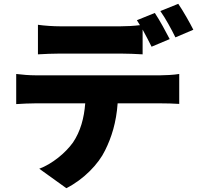

<svg xmlns="http://www.w3.org/2000/svg" viewBox="-20 -898 1040 1007"><path d="M915 -878 821 -840C848 -802 880 -743 900 -702L994 -742C977 -776 941 -840 915 -878ZM792 -830 698 -792 714 -766C681 -762 645 -760 612 -760C552 -760 361 -760 295 -760C261 -760 213 -763 179 -768V-613C212 -615 260 -617 295 -617C361 -617 552 -617 612 -617C650 -617 691 -615 728 -613V-743C745 -712 762 -679 775 -653L870 -693C852 -728 817 -793 792 -830ZM65 -510V-352C93 -354 137 -356 166 -356H427C421 -278 402 -209 363 -151C323 -95 253 -38 186 -13L328 89C419 43 497 -38 531 -109C565 -177 590 -256 597 -356H821C851 -356 893 -355 920 -353V-510C892 -505 842 -503 821 -503C758 -503 231 -503 166 -503C135 -503 96 -506 65 -510Z"/></svg>

Font: Noto Sans CJK TC Black
Style: Regular
Weight: 900
Designer: Ryoko NISHIZUKA 西塚涼子 (kana, bopomofo & ideographs); Paul D. Hunt (Latin, Greek & Cyrillic); Sandoll Communications 산돌커뮤니
Foundry: Adobe
Version: Version 2.004;hotconv 1.0.118;makeotfexe 2.5.65603